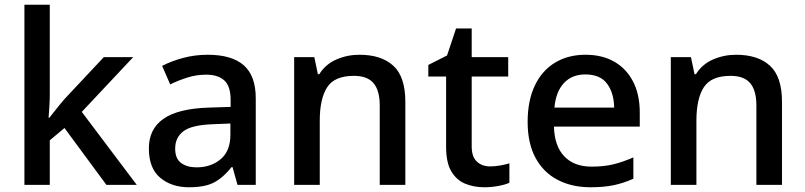

<svg xmlns="http://www.w3.org/2000/svg" viewBox="-20 -780 3398 810"><path d="M190 -382Q190 -361 188.5 -333.5Q187 -306 185 -283H188Q196 -293 207.5 -307.5Q219 -322 231 -337Q243 -352 253 -363L418 -539H542L325 -308L557 0H429L252 -240L190 -188V0H83V-760H190Z M856 -549Q958 -549 1008.5 -504.5Q1059 -460 1059 -365V0H982L961 -75H957Q922 -31 883.5 -10.5Q845 10 777 10Q704 10 656 -30Q608 -70 608 -154Q608 -236 670 -279Q732 -322 860 -326L953 -329V-358Q953 -417 926 -441Q899 -465 850 -465Q809 -465 771 -453Q733 -441 698 -424L664 -502Q702 -522 752 -535.5Q802 -549 856 -549ZM880 -256Q789 -253 754 -226.5Q719 -200 719 -153Q719 -111 744 -92.5Q769 -74 809 -74Q870 -74 911 -108.5Q952 -143 952 -212V-259Z M1496 -549Q1589 -549 1639.5 -502.5Q1690 -456 1690 -351V0H1582V-335Q1582 -398 1556 -429Q1530 -460 1473 -460Q1391 -460 1360 -411.5Q1329 -363 1329 -271V0H1221V-539H1306L1321 -467H1327Q1353 -509 1399 -529Q1445 -549 1496 -549Z M2048 -78Q2069 -78 2091 -82Q2113 -86 2129 -91V-9Q2112 -1 2082.5 4.5Q2053 10 2023 10Q1979 10 1942.5 -5Q1906 -20 1884 -57Q1862 -94 1862 -161V-457H1787V-506L1866 -546L1904 -660H1970V-539H2124V-457H1970V-162Q1970 -119 1991.5 -98.5Q2013 -78 2048 -78Z M2450 -549Q2521 -549 2572 -519.5Q2623 -490 2651 -435.5Q2679 -381 2679 -305V-246H2317Q2319 -164 2360.5 -120.5Q2402 -77 2476 -77Q2528 -77 2568.5 -87Q2609 -97 2652 -116V-26Q2612 -8 2570.5 1Q2529 10 2471 10Q2393 10 2333 -21Q2273 -52 2239.5 -113.5Q2206 -175 2206 -266Q2206 -356 2236.5 -419.5Q2267 -483 2322 -516Q2377 -549 2450 -549ZM2449 -466Q2393 -466 2359 -429.5Q2325 -393 2319 -326H2571Q2570 -388 2541 -427Q2512 -466 2449 -466Z M3085 -549Q3178 -549 3228.5 -502.5Q3279 -456 3279 -351V0H3171V-335Q3171 -398 3145 -429Q3119 -460 3062 -460Q2980 -460 2949 -411.5Q2918 -363 2918 -271V0H2810V-539H2895L2910 -467H2916Q2942 -509 2988 -529Q3034 -549 3085 -549Z"/></svg>

Font: Noto Sans Javanese Medium
Style: Regular
Weight: 500
Version: Version 2.004